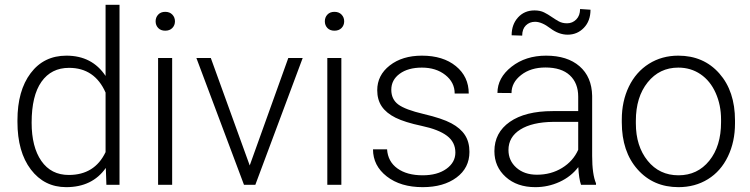

<svg xmlns="http://www.w3.org/2000/svg" viewBox="-20 -770 3127 800"><path d="M52.7 -269Q52.7 -392.1 107.7 -465.1Q162.6 -538.1 256.8 -538.1Q363.8 -538.1 419.9 -453.6V-750H478V0H423.3L420.9 -70.3Q364.7 9.8 255.9 9.8Q164.6 9.8 108.6 -63.7Q52.7 -137.2 52.7 -262.2ZM111.8 -258.8Q111.8 -157.7 152.3 -99.4Q192.9 -41 266.6 -41Q374.5 -41 419.9 -136.2V-384.3Q374.5 -487.3 267.6 -487.3Q193.8 -487.3 152.8 -429.4Q111.8 -371.6 111.8 -258.8Z M697.3 0H638.7V-528.3H697.3ZM628.4 -681.2Q628.4 -697.8 639.2 -709.2Q649.9 -720.7 668.5 -720.7Q687 -720.7 698 -709.2Q709 -697.8 709 -681.2Q709 -664.6 698 -653.3Q687 -642.1 668.5 -642.1Q649.9 -642.1 639.2 -653.3Q628.4 -664.6 628.4 -681.2Z M1020.5 -80.6 1181.2 -528.3H1241.2L1043.9 0H996.6L798.3 -528.3H858.4Z M1402.3 0H1343.8V-528.3H1402.3ZM1333.5 -681.2Q1333.5 -697.8 1344.2 -709.2Q1355 -720.7 1373.5 -720.7Q1392.1 -720.7 1403.1 -709.2Q1414.1 -697.8 1414.1 -681.2Q1414.1 -664.6 1403.1 -653.3Q1392.1 -642.1 1373.5 -642.1Q1355 -642.1 1344.2 -653.3Q1333.5 -664.6 1333.5 -681.2Z M1877.4 -134.3Q1877.4 -177.7 1842.5 -204.1Q1807.6 -230.5 1737.3 -245.4Q1667 -260.3 1628.2 -279.5Q1589.4 -298.8 1570.6 -326.7Q1551.8 -354.5 1551.8 -394Q1551.8 -456.5 1604 -497.3Q1656.2 -538.1 1737.8 -538.1Q1826.2 -538.1 1879.6 -494.4Q1933.1 -450.7 1933.1 -380.4H1874.5Q1874.5 -426.8 1835.7 -457.5Q1796.9 -488.3 1737.8 -488.3Q1680.2 -488.3 1645.3 -462.6Q1610.4 -437 1610.4 -396Q1610.4 -356.4 1639.4 -334.7Q1668.5 -313 1745.4 -294.9Q1822.3 -276.9 1860.6 -256.3Q1898.9 -235.8 1917.5 -207Q1936 -178.2 1936 -137.2Q1936 -70.3 1882.1 -30.3Q1828.1 9.8 1741.2 9.8Q1648.9 9.8 1591.6 -34.9Q1534.2 -79.6 1534.2 -147.9H1592.8Q1596.2 -96.7 1636 -68.1Q1675.8 -39.6 1741.2 -39.6Q1802.2 -39.6 1839.8 -66.4Q1877.4 -93.3 1877.4 -134.3Z M2400.9 0Q2392.1 -24.9 2389.6 -73.7Q2358.9 -33.7 2311.3 -12Q2263.7 9.8 2210.4 9.8Q2134.3 9.8 2087.2 -32.7Q2040 -75.2 2040 -140.1Q2040 -217.3 2104.2 -262.2Q2168.5 -307.1 2283.2 -307.1H2389.2V-367.2Q2389.2 -423.8 2354.2 -456.3Q2319.3 -488.8 2252.4 -488.8Q2191.4 -488.8 2151.4 -457.5Q2111.3 -426.3 2111.3 -382.3L2052.7 -382.8Q2052.7 -445.8 2111.3 -491.9Q2169.9 -538.1 2255.4 -538.1Q2343.8 -538.1 2394.8 -493.9Q2445.8 -449.7 2447.3 -370.6V-120.6Q2447.3 -43.9 2463.4 -5.9V0ZM2217.3 -42Q2275.9 -42 2322 -70.3Q2368.2 -98.6 2389.2 -146V-262.2H2284.7Q2197.3 -261.2 2147.9 -230.2Q2098.6 -199.2 2098.6 -145Q2098.6 -100.6 2131.6 -71.3Q2164.6 -42 2217.3 -42ZM2440.4 -729.5Q2440.4 -682.6 2412.8 -654.1Q2385.3 -625.5 2345.2 -625.5Q2308.1 -625.5 2272.7 -652.3Q2237.3 -679.2 2209.5 -679.2Q2186.5 -679.2 2171.1 -664.1Q2155.8 -648.9 2155.8 -621.6L2111.8 -623Q2111.8 -668 2138.4 -697.3Q2165 -726.6 2207 -726.6Q2230.5 -726.6 2247.1 -718.3Q2263.7 -710 2278.3 -699.7Q2293 -689.5 2307.9 -681.2Q2322.8 -672.9 2342.8 -672.9Q2365.2 -672.9 2381.1 -689Q2397 -705.1 2397 -732.4Z M2570.8 -272Q2570.8 -348.1 2600.3 -409.2Q2629.9 -470.2 2683.8 -504.2Q2737.8 -538.1 2806.2 -538.1Q2911.6 -538.1 2977.1 -464.1Q3042.5 -390.1 3042.5 -268.1V-255.9Q3042.5 -179.2 3012.9 -117.9Q2983.4 -56.6 2929.7 -23.4Q2876 9.8 2807.1 9.8Q2702.1 9.8 2636.5 -64.2Q2570.8 -138.2 2570.8 -260.3ZM2629.4 -255.9Q2629.4 -161.1 2678.5 -100.3Q2727.5 -39.6 2807.1 -39.6Q2886.2 -39.6 2935.3 -100.3Q2984.4 -161.1 2984.4 -260.7V-272Q2984.4 -332.5 2961.9 -382.8Q2939.5 -433.1 2898.9 -460.7Q2858.4 -488.3 2806.2 -488.3Q2728 -488.3 2678.7 -427Q2629.4 -365.7 2629.4 -266.6Z"/></svg>

Font: Roboto-Light
Style: Regular
Weight: 300
Designer: Google
Version: Version 2.137; 2017